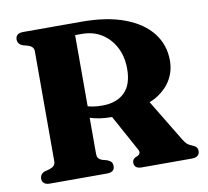

<svg xmlns="http://www.w3.org/2000/svg" viewBox="-78 -786 946 873"><g transform="rotate(-10 395.0 -350.0)"><path d="M718 -457Q718 -410 696.5 -371.5Q675 -333 635.2 -306.8Q595.5 -280.5 540 -270.5Q517 -266 497.5 -261Q478 -256 458.5 -252.5Q439 -249 414 -249Q383 -249 356 -253.2Q329 -257.5 306.8 -265.5Q284.5 -273.5 267 -284.5L269 -338Q283 -328 299.8 -321.2Q316.5 -314.5 336.5 -311.2Q356.5 -308 380.5 -308Q446 -308 483 -344Q520 -380 520 -453Q520 -509 497.8 -552.2Q475.5 -595.5 436.2 -620.2Q397 -645 345 -645H313.5V-96.5Q313.5 -84.5 318.5 -77.2Q323.5 -70 335 -65.5L359 -59Q373 -53 377.8 -46Q382.5 -39 382.5 -28Q382.5 0 346.5 0H84Q65.5 0 56.8 -7.8Q48 -15.5 48 -28Q48 -50.5 71 -59L95 -65.5Q108 -70 114.2 -77.2Q120.5 -84.5 120.5 -96.5V-604Q120.5 -615.5 114.2 -622.8Q108 -630 95 -634.5L71 -641Q48 -649.5 48 -672Q48 -685 56.8 -692.5Q65.5 -700 84 -700H352.5Q470.5 -700 552 -669Q633.5 -638 675.8 -583.2Q718 -528.5 718 -457ZM401.5 -272.5 589.5 -293.5 710 -94.5Q719 -79.5 727.5 -71.5Q736 -63.5 750 -58.5Q764 -53 769.5 -46Q775 -39 775 -28Q775 -15.5 766.2 -7.8Q757.5 0 738.5 0H507.5Q473 0 473 -28Q473 -35 476.2 -40.5Q479.5 -46 487.5 -50.5L498 -54.5Q507.5 -60.5 509 -67.2Q510.5 -74 503.5 -86.5Z"/></g></svg>

Font: Fraunces
Style: Bold
Weight: 700
Version: Version 1.000;[b76b70a41]